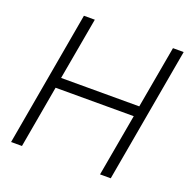

<svg xmlns="http://www.w3.org/2000/svg" viewBox="-132 -876 985 1003"><g transform="rotate(20 360.5 -375.0)"><path d="M721 -750 588.5 0H529L590.5 -346H156L95 0H34.5L166.5 -750H227L165.5 -404H600L661.5 -750Z"/></g></svg>

Font: Russisch Sans Light
Style: Italic
Weight: 300
Italic angle: -10°
Designer: Michael Sharanda (font) & Cristiano Sobral (main changes)
Foundry: Michael Sharanda
Version: Version 2.00;September 8, 2020;FontCreator 13.0.0.2681 64-bi